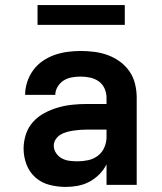

<svg xmlns="http://www.w3.org/2000/svg" viewBox="-20 -729 640 757"><path d="M239 8Q207 8 175.5 0Q144 -8 120 -29Q96 -50 84.5 -80.5Q73 -111 73 -143Q73 -171 82 -199Q91 -227 110.5 -248.5Q130 -270 155.5 -283.5Q181 -297 208.5 -305Q236 -313 264.5 -316Q293 -319 322 -319H400V-344Q400 -363 392 -380.5Q384 -398 369 -408.5Q354 -419 335.5 -423Q317 -427 298 -427Q281 -427 263.5 -424Q246 -421 231.5 -412Q217 -403 207.5 -387.5Q198 -372 198 -355H79Q79 -381 87.5 -406.5Q96 -432 111.5 -453Q127 -474 149 -489Q171 -504 195.5 -512.5Q220 -521 246 -524.5Q272 -528 298 -528Q325 -528 352.5 -524.5Q380 -521 405.5 -511.5Q431 -502 453 -486Q475 -470 490.5 -447.5Q506 -425 512.5 -398Q519 -371 519 -344V0H400V-81Q389 -59 371.5 -41.5Q354 -24 332.5 -12.5Q311 -1 287 3.5Q263 8 239 8ZM286 -93Q307 -93 328 -97.5Q349 -102 366 -115Q383 -128 391.5 -148Q400 -168 400 -189V-218H322Q309 -218 295.5 -217Q282 -216 269 -214Q256 -212 243 -208.5Q230 -205 218.5 -198Q207 -191 199.5 -179.5Q192 -168 192 -155Q192 -139 201 -125.5Q210 -112 224 -104.5Q238 -97 254 -95Q270 -93 286 -93ZM128 -631V-709H472V-631Z"/></svg>

Font: Iosevka SS04 Extended
Style: Bold
Weight: 700
Width: 7
Monospace: yes
Designer: Belleve Invis
Foundry: Belleve Invis
Version: Version 19.0.0; ttfautohint (v1.8.4)